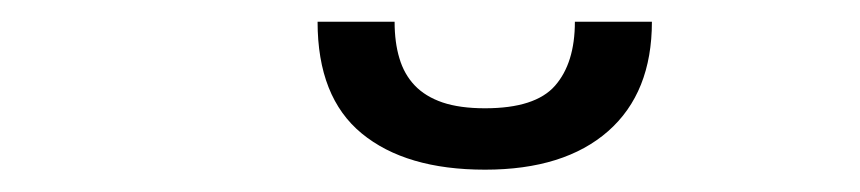

<svg xmlns="http://www.w3.org/2000/svg" viewBox="-20 -924 770 172"><path d="M414.5 -772Q343.5 -772 304 -804.5Q264.5 -837 264.5 -904.5H333.5Q333.5 -886 337.8 -871.8Q342 -857.5 351.5 -847.5Q361 -837.5 376.5 -832.2Q392 -827 414.5 -827Q459.5 -827 477.2 -847.2Q495 -867.5 495 -904.5H564Q564 -841 524.8 -806.5Q485.5 -772 414.5 -772Z"/></svg>

Font: Lato
Style: Regular
Weight: 400
Designer: Lukasz Dziedzic with Adam Twardoch and Botio Nikoltchev
Foundry: tyPoland Lukasz Dziedzic
Version: Version 2.015; 2015-08-06; http://www.latofonts.com/